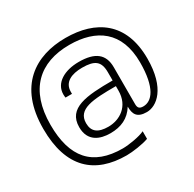

<svg xmlns="http://www.w3.org/2000/svg" viewBox="-181 -889 1246 1233"><g transform="rotate(-30 442.5 -272.0)"><path d="M790 -321C790 -133 731 -66 667 -66C639 -66 628 -77 628 -105V-379C628 -476 570 -521 450 -521C344 -521 260 -474 260 -389C260 -381 261 -373 262 -365H310V-380C310 -451 371 -478 450 -478C542 -478 579 -452 579 -370V-309C384 -309 243 -297 243 -156C243 -50 323 -22 398 -22C477 -22 538 -49 579 -115C579 -60 595 -23 669 -23C741 -23 843 -97 843 -320C843 -588 676 -697 453 -697C229 -697 38 -580 38 -262C38 27 183 153 418 153C461 153 541 142 583 126V70C547 88 464 102 418 102C195 102 91 -20 91 -261C91 -521 230 -646 452 -646C651 -646 790 -551 790 -321ZM579 -267V-234C579 -117 491 -65 408 -65C332 -65 294 -93 294 -156C294 -260 405 -267 579 -267Z"/></g></svg>

Font: ChivoLight
Style: Regular
Weight: 300
Designer: Hector Gatti
Foundry: Omnibus-Type
Version: Version 1.004;PS 001.004;hotconv 1.0.88;makeotf.lib2.5.64775